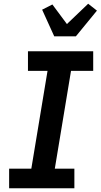

<svg xmlns="http://www.w3.org/2000/svg" viewBox="-20 -1010 540 1030"><path d="M29 0V-105H148L235 -630H130V-735H480V-630H361L274 -105H379V0ZM271 -815 206 -958 261 -986 339 -881 453 -990 500 -953 387 -815Z"/></svg>

Font: Iosevka SS18 Extrabold
Style: Italic
Weight: 800
Italic angle: -9°
Monospace: yes
Designer: Belleve Invis
Foundry: Belleve Invis
Version: Version 25.1.1; ttfautohint (v1.8.4)